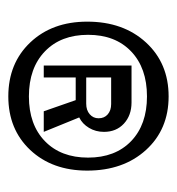

<svg xmlns="http://www.w3.org/2000/svg" viewBox="-2 -742 420 455"><g transform="rotate(90 207.5 -514.0)"><path d="M208 -324.2Q129.4 -324.2 80.1 -376.2Q30.8 -428.2 30.8 -511.2Q30.8 -596.7 80.1 -650.4Q129.4 -704.1 208 -704.1Q286.1 -704.1 335 -650.4Q383.8 -596.7 383.8 -511.2Q383.8 -428.2 335 -376.2Q286.1 -324.2 208 -324.2ZM208 -373Q274.9 -373 314 -410.9Q353 -448.7 353 -513.2Q353 -577.6 314 -615.2Q274.9 -652.8 208 -652.8Q140.6 -652.8 101.3 -615.2Q62 -577.6 62 -513.2Q62 -448.7 101.3 -410.9Q140.6 -373 208 -373ZM134.8 -408.2V-616.2H222.2Q252.9 -616.2 272.5 -598.1Q292 -580.1 292 -550.8Q292 -531.2 282.5 -515.4Q272.9 -499.5 257.8 -492.2L292 -408.2H243.2L216.8 -483.9H163.1V-408.2ZM163.1 -508.8H225.1Q240.7 -508.8 250.2 -517.1Q259.8 -525.4 259.8 -538.1Q259.8 -551.8 250.5 -559.8Q241.2 -567.9 226.1 -567.9H163.1Z"/></g></svg>

Font: Ribes
Style: Regular
Weight: 400
Designer: Luigi Gorlero
Foundry: Collletttivo
Version: Version 2.100;Glyphs 3.2 (3217)